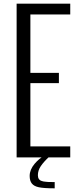

<svg xmlns="http://www.w3.org/2000/svg" viewBox="-20 -860 428 1049"><path d="M278.8 134.8V168.9Q219.7 168.9 192.4 163.1Q166 157.7 154.1 142.8Q142.1 127.9 142.1 101.1Q142.1 67.4 168.5 35.6Q194.3 5.4 217.8 -5.9H251Q218.8 23.9 202.9 47.6Q187 71.3 187 97.2Q187 123.5 210 129.4Q214.8 131.8 232.4 133.3Q233.9 133.3 235.8 133.5Q237.8 133.8 240.7 134Q243.7 134.3 246.1 134.3Q259.3 134.8 278.8 134.8ZM363.8 0H70.8V-839.8H363.8V-780.8H146V-461.9H301.8V-405.8H146V-60.1H363.8Z"/></svg>

Font: VL Oswald
Style: Light
Weight: 300
Designer: vernon adams
Foundry: vernon adams
Version: Version ; ttfautohint (v0.92.18-e454-dirty) -l 8 -r 50 -G 20